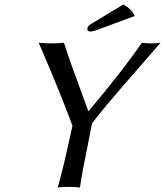

<svg xmlns="http://www.w3.org/2000/svg" viewBox="-20 -840 742 863"><path d="M393.6 -285.2Q346.7 -53.7 339.4 2.9Q321.8 0 290 0Q258.3 0 239.3 2.9Q262.7 -74.7 305.7 -274.9Q248 -429.7 163.6 -625.5Q157.7 -639.6 153.8 -647.9Q179.2 -645 210 -645Q241.7 -645 267.6 -647.9Q286.6 -584.5 368.2 -364.3Q373 -351.1 377.4 -339.8Q526.9 -516.1 617.7 -647.9Q635.3 -645 659.2 -645Q682.1 -645 701.7 -647.9Q660.2 -600.1 591.3 -521Q436.5 -344.2 393.6 -285.2ZM534.2 -819.8Q572.8 -798.8 585.4 -768.1L428.7 -710Q397.9 -698.2 384.3 -698.2Q371.1 -699.7 372.6 -712.9Q374.5 -723.1 390.1 -732.9Q391.6 -733.9 392.1 -733.9Z"/></svg>

Font: Linux Biolinum Slanted O
Style: Slanted
Weight: 400
Designer: Philipp H. Poll
Foundry: Philipp H. Poll
Version: Version 1.0.4